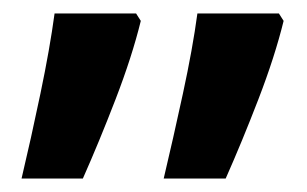

<svg xmlns="http://www.w3.org/2000/svg" viewBox="-20 -618 456 285"><path d="M223 -353H315Q339 -407 363.5 -470.5Q388 -534 401 -587L394 -598H273Q266 -546 251.5 -479Q237 -412 223 -353ZM12 -353H103Q127 -407 151.5 -470.5Q176 -534 189 -587L182 -598H61Q54 -546 40 -479Q26 -412 12 -353Z"/></svg>

Font: Noto Sans Hebrew Semi
Style: Regular
Weight: 600
Designer: Monotype Design Team
Foundry: Monotype Imaging Inc.
Version: Version 1.902